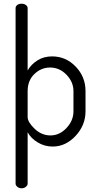

<svg xmlns="http://www.w3.org/2000/svg" viewBox="-20 -783 525 1035"><path d="M129 -739V-403Q147 -435 181 -457Q215 -479 261 -479Q335 -479 388 -424Q441 -369 441 -292V-183Q441 -108 387.5 -50.5Q334 7 264 7Q220 7 183 -15.5Q146 -38 129 -70V207Q129 216 119.5 224Q110 232 96 232Q83 232 73.5 224Q64 216 64 207V-739Q64 -749 73 -756Q82 -763 96 -763Q110 -763 119.5 -756Q129 -749 129 -739ZM376 -183V-292Q376 -341 338.5 -380Q301 -419 250 -419Q202 -419 165.5 -384Q129 -349 129 -292V-152Q129 -125 166.5 -89Q204 -53 252 -53Q301 -53 338.5 -93Q376 -133 376 -183Z"/></svg>

Font: Dosis
Style: Book
Weight: 400
Designer: EdgarTolentino, PabloImpallari, IginoMarini
Foundry: EdgarTolentino, PabloImpallari, IginoMarini
Version: Version 1.007